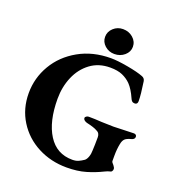

<svg xmlns="http://www.w3.org/2000/svg" viewBox="-151 -968 1021 1104"><g transform="rotate(20 359.5 -415.5)"><path d="M29 0ZM29 -314Q29 -407 76 -487Q123 -567 209 -615.5Q295 -664 406 -664Q446 -664 510 -652.5Q574 -641 607 -628Q624 -622 627 -604Q639 -525 639 -486Q639 -476 634.5 -471Q630 -466 622 -466Q611 -466 605 -471.5Q599 -477 595 -487Q573 -537 547 -564Q525 -586 495.5 -599Q466 -612 420 -612Q350 -612 299.5 -574.5Q249 -537 222.5 -475Q196 -413 196 -340Q196 -201 247.5 -120Q299 -39 395 -39Q417 -39 432.5 -46Q448 -53 464 -64Q474 -72 480.5 -90Q487 -108 487 -129Q489 -163 489 -211Q489 -237 467 -246Q448 -257 403 -267Q394 -269 386.5 -275Q379 -281 379 -289Q379 -295 386 -299.5Q393 -304 400 -304Q437 -304 479 -301Q533 -299 553 -299Q573 -299 613 -301Q657 -303 677 -303Q684 -303 689 -299Q694 -295 694 -288Q694 -272 674 -267Q647 -260 636.5 -249.5Q626 -239 622 -218Q615 -184 615 -143V-111Q615 -104 628 -91Q638 -79 638 -70Q638 -62 633.5 -56Q629 -50 619 -49Q612 -48 591 -38Q547 -16 496 -1Q445 14 379 14Q283 14 203 -27.5Q123 -69 76 -144Q29 -219 29 -314ZM331 -768Q331 -800 355.5 -822.5Q380 -845 414 -845Q450 -845 475.5 -822.5Q501 -800 501 -768Q501 -737 475.5 -715Q450 -693 414 -693Q380 -693 355.5 -715Q331 -737 331 -768Z"/></g></svg>

Font: EB Garamond
Style: Bold
Weight: 700
Designer: Georg Duffner and Octavio Pardo
Foundry: Georg Duffner
Version: Version 1.000; ttfautohint (v1.6)